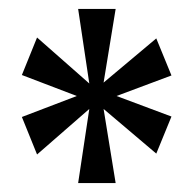

<svg xmlns="http://www.w3.org/2000/svg" viewBox="-20 -780 431 430"><path d="M155 -370 180 -536 63 -434 29 -518 152 -565 29 -612 63 -696 180 -593 155 -760H239L212 -595L330 -694L364 -611L241 -565L364 -519L330 -436L212 -536L239 -370Z"/></svg>

Font: Noto Serif Khmer ExtraCondensed SemiBold
Style: Regular
Weight: 600
Width: 2
Designer: Danh Hong and the Monotype Design Team
Foundry: Monotype Imaging Inc.
Version: Version 2.004; ttfautohint (v1.8.4.7-5d5b)